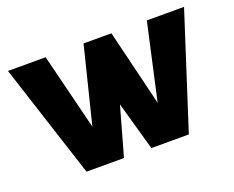

<svg xmlns="http://www.w3.org/2000/svg" viewBox="-87 -645 962 790"><g transform="rotate(-20 393.5 -250.0)"><path d="M779 -500H616L542 -166L461 -500H339L256 -166L173 -500H8L170 0H334L394 -213L454 0H618Z"/></g></svg>

Font: Oakes Bold
Style: Regular
Weight: 700
Designer: Samuel Oakes
Foundry: Samuel Oakes
Version: Version 1.003;PS 001.003;hotconv 1.0.88;makeotf.lib2.5.64775